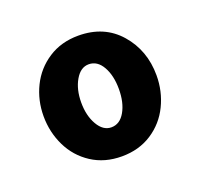

<svg xmlns="http://www.w3.org/2000/svg" viewBox="-66 -802 460 441"><g transform="rotate(-20 164.0 -581.5)"><path d="M26 -582Q26 -621 42.5 -654.5Q59 -688 90.5 -708.5Q122 -729 164 -729Q227 -729 264.5 -686Q302 -643 302 -582Q302 -543 285.5 -509Q269 -475 237.5 -454.5Q206 -434 164 -434Q122 -434 90.5 -454.5Q59 -475 42.5 -509Q26 -543 26 -582ZM210 -582Q210 -615 197.5 -637Q185 -659 164 -659Q144 -659 131 -636.5Q118 -614 118 -582Q118 -550 131 -527.5Q144 -505 164 -505Q185 -505 197.5 -527Q210 -549 210 -582Z"/></g></svg>

Font: Cabin Condensed SemiBold
Style: Regular
Weight: 600
Width: 3
Designer: Pablo Impallari
Foundry: Pablo Impallari. http://www.impallari.com Igino Marini. http://www.ikern.com
Version: Version 2.001